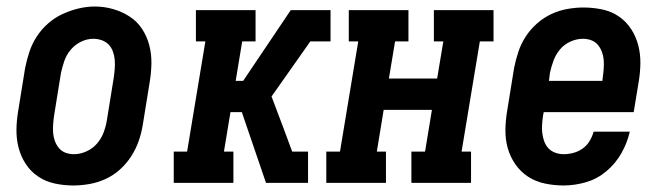

<svg xmlns="http://www.w3.org/2000/svg" viewBox="-20 -561 2040 589"><path d="M205 8Q176 8 148 2Q120 -4 97 -19.5Q74 -35 59 -58Q44 -81 37 -108Q30 -135 30.5 -164Q31 -193 36 -222L57 -352Q62 -377 70 -401.5Q78 -426 92.5 -448.5Q107 -471 127.5 -489Q148 -507 172 -518Q196 -529 221 -535Q246 -541 271 -541Q300 -541 327.5 -533Q355 -525 378 -510Q401 -495 416 -472Q431 -449 438 -422Q445 -395 444.5 -366Q444 -337 439 -308L418 -178Q414 -153 405.5 -128.5Q397 -104 382.5 -81.5Q368 -59 348 -41Q328 -23 304 -12Q280 -1 254.5 3.5Q229 8 205 8ZM207 -88Q226 -88 245 -96.5Q264 -105 277.5 -120.5Q291 -136 298 -155Q305 -174 308 -193L329 -323Q331 -337 332 -350.5Q333 -364 332 -377Q331 -390 326.5 -402.5Q322 -415 313.5 -424Q305 -433 292.5 -437.5Q280 -442 266 -442Q247 -442 228.5 -433Q210 -424 197 -408.5Q184 -393 177.5 -374.5Q171 -356 167 -337L146 -207Q144 -193 143 -179.5Q142 -166 143 -153Q144 -140 148.5 -128Q153 -116 161 -106.5Q169 -97 181 -92.5Q193 -88 207 -88Z M880 0 890 -59 884 -75 883 -78 876 -96H925V0ZM513 0V-96H554L610 -434H581V-530H764V-434H723L703 -313H726L872 -530H968L958 -471L968 -530H994V-434H932L813 -265Q831 -218 848.5 -171Q866 -124 883 -78L884 -75L890 -59L880 0H796L729 -196L722 -217H687L667 -96H696V0Z M981 0V-96H1023L1079 -434H1050V-530H1233V-434H1192L1173 -320H1321L1340 -434H1311V-530H1494V-434H1452L1396 -96H1425V0H1242V-96H1284L1305 -224H1157L1136 -96H1164V0Z M1709 8Q1680 8 1651.5 2Q1623 -4 1600 -19Q1577 -34 1561 -57Q1545 -80 1537.5 -107Q1530 -134 1530.5 -163.5Q1531 -193 1536 -222L1557 -352Q1562 -377 1570 -401.5Q1578 -426 1592.5 -448.5Q1607 -471 1627.5 -489Q1648 -507 1671.5 -518Q1695 -529 1720.5 -533.5Q1746 -538 1770 -538Q1799 -538 1827.5 -532Q1856 -526 1878.5 -510.5Q1901 -495 1916 -472Q1931 -449 1938 -422Q1945 -395 1944.5 -366Q1944 -337 1939 -308L1924 -217H1648L1646 -207Q1644 -193 1643 -179.5Q1642 -166 1643.5 -153Q1645 -140 1649.5 -127.5Q1654 -115 1662.5 -106Q1671 -97 1683.5 -92.5Q1696 -88 1709 -88Q1724 -88 1739 -92Q1754 -96 1767 -105Q1780 -114 1788.5 -128Q1797 -142 1801 -157H1912Q1904 -122 1886 -90.5Q1868 -59 1840 -35.5Q1812 -12 1777.5 -2Q1743 8 1709 8ZM1664 -313H1828L1829 -323Q1831 -337 1832 -350.5Q1833 -364 1832 -377Q1831 -390 1826.5 -402Q1822 -414 1814 -423.5Q1806 -433 1794 -437.5Q1782 -442 1768 -442Q1749 -442 1730 -433.5Q1711 -425 1698 -409.5Q1685 -394 1678 -375Q1671 -356 1667 -337Z"/></svg>

Font: Iosevka Slab Oblique
Style: Bold
Weight: 700
Italic angle: -9°
Monospace: yes
Designer: Belleve Invis
Foundry: Belleve Invis
Version: Version 11.1.1; ttfautohint (v1.8.3)